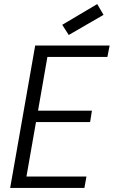

<svg xmlns="http://www.w3.org/2000/svg" viewBox="-20 -924 559 944"><path d="M508 -644H213L167 -380H432L423 -324H157L110 -56H405L395 0H30L153 -700H519ZM489 -851 318 -752 286 -802 458 -904Z"/></svg>

Font: SVN-Poppins Light
Style: Italic
Weight: 300
Italic angle: -10°
Designer: Ninad Kale (Devanagari), Jonny Pinhorn (Latin)
Foundry: Indian Type Foundry
Version: Version 3.002 2017; ttfautohint (v1.8.3)